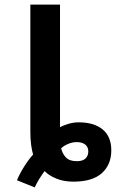

<svg xmlns="http://www.w3.org/2000/svg" viewBox="-20 -780 540 835"><path d="M54 4Q63 -20 83.5 -53Q104 -86 124 -108Q119 -124 115.5 -149Q112 -174 112 -206V-760H241V-227Q254 -234 276.5 -241Q299 -248 322 -248Q389 -248 426.5 -217Q464 -186 464 -126Q464 -64 423 -27Q382 10 299 10Q257 10 224.5 -3.5Q192 -17 174 -36Q164 -23 151.5 -3Q139 17 131 35ZM314 -79Q340 -79 352 -91Q364 -103 364 -121Q364 -141 350.5 -151.5Q337 -162 314 -162Q295 -162 276 -154Q257 -146 246 -135Q251 -112 266.5 -95.5Q282 -79 314 -79Z"/></svg>

Font: Noto Sans Mono ExtraCondensed
Style: Bold
Weight: 700
Width: 2
Designer: Monotype Design Team
Foundry: Monotype Imaging Inc.
Version: Version 2.014